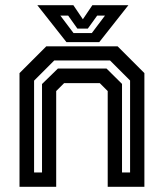

<svg xmlns="http://www.w3.org/2000/svg" viewBox="-20 -718 630 738"><path d="M55 0V-437L158 -540H432L535 -437V0H394V-368L363.5 -398.5H226.5L196 -368V0ZM111 -55H141.5V-395L202.5 -454.5H389.5L449 -395.5V-55H480V-408.5L403 -485.5H188.5L111 -408ZM235.5 -556 123.5 -698H262L298.5 -644L335 -698H473.5L361.5 -556ZM262.5 -591H333L383.5 -658H353.5L317.5 -608H277.5L242 -658H212Z"/></svg>

Font: Tourney SemiBold
Style: Regular
Weight: 600
Version: Version 1.015